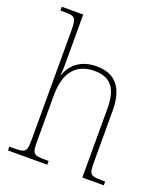

<svg xmlns="http://www.w3.org/2000/svg" viewBox="-139 -856 822 951"><g transform="rotate(20 272.0 -380.0)"><path d="M15 0H222V-20H208C140 -20 135 -25 135 -95V-334C135 -460 192 -517 284 -517C372 -517 407 -466 407 -361V0H520V-20H506C439 -20 435 -26 435 -94V-363C435 -486 381 -542 287 -542C195 -542 152 -491 134 -441H132C134 -455 135 -472 135 -487V-760H22V-740H44C100 -740 107 -734 107 -663V-95C107 -25 102 -20 34 -20H15Z"/></g></svg>

Font: Noto Serif Thai SemiCondensed Thin
Style: Regular
Weight: 100
Width: 4
Designer: Monotype Design Team
Foundry: Monotype Imaging Inc.
Version: Version 2.002